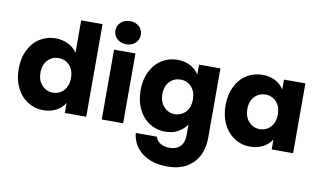

<svg xmlns="http://www.w3.org/2000/svg" viewBox="-99 -1018 2530 1511"><g transform="rotate(10 1166.0 -263.0)"><path d="M28 -280C28 -280 28 -280 28 -280C28 -223 39 -172 61 -129C82 -85 112 -51 149 -28C186 -4 228 8 274 8C274 8 274 8 274 8C313 8 348 0 378 -16C407 -32 430 -53 446 -80C446 -80 446 0 446 0C446 0 617 0 617 0C617 0 617 -740 617 -740C617 -740 446 -740 446 -740C446 -740 446 -481 446 -481C446 -481 446 -481 446 -481C429 -507 405 -528 375 -543C344 -558 311 -566 274 -566C274 -566 274 -566 274 -566C228 -566 186 -554 149 -531C112 -508 82 -474 61 -431C39 -388 28 -337 28 -280ZM446 -279C446 -279 446 -279 446 -279C446 -236 434 -203 411 -178C387 -153 358 -141 324 -141C324 -141 324 -141 324 -141C290 -141 261 -154 238 -179C214 -204 202 -237 202 -280C202 -280 202 -280 202 -280C202 -323 214 -356 238 -381C261 -405 290 -417 324 -417C324 -417 324 -417 324 -417C358 -417 387 -405 411 -380C434 -355 446 -322 446 -279Z M827 -616C827 -616 827 -616 827 -616C856 -616 881 -625 900 -643C919 -660 928 -682 928 -708C928 -708 928 -708 928 -708C928 -735 919 -757 900 -775C881 -792 856 -801 827 -801C827 -801 827 -801 827 -801C797 -801 773 -792 754 -775C735 -757 725 -735 725 -708C725 -708 725 -708 725 -708C725 -682 735 -660 754 -643C773 -625 797 -616 827 -616ZM741 -558C741 -558 741 0 741 0C741 0 912 0 912 0C912 0 912 -558 912 -558C912 -558 741 -558 741 -558Z M1248 -566C1248 -566 1248 -566 1248 -566C1202 -566 1160 -554 1123 -531C1086 -508 1056 -474 1035 -431C1013 -388 1002 -337 1002 -280C1002 -280 1002 -280 1002 -280C1002 -223 1013 -172 1035 -129C1056 -85 1086 -51 1123 -28C1160 -4 1202 8 1248 8C1248 8 1248 8 1248 8C1287 8 1322 0 1351 -17C1380 -33 1403 -54 1420 -80C1420 -80 1420 -1 1420 -1C1420 -1 1420 -1 1420 -1C1420 44 1410 76 1389 96C1368 117 1339 127 1304 127C1304 127 1304 127 1304 127C1275 127 1250 121 1230 108C1210 96 1197 79 1192 58C1192 58 1023 58 1023 58C1023 58 1023 58 1023 58C1030 125 1060 177 1111 216C1162 255 1229 275 1312 275C1312 275 1312 275 1312 275C1374 275 1426 263 1468 238C1509 213 1540 180 1561 138C1581 97 1591 50 1591 -1C1591 -1 1591 -558 1591 -558C1591 -558 1420 -558 1420 -558C1420 -558 1420 -479 1420 -479C1420 -479 1420 -479 1420 -479C1404 -505 1381 -526 1352 -542C1322 -558 1287 -566 1248 -566ZM1420 -279C1420 -279 1420 -279 1420 -279C1420 -236 1408 -203 1385 -178C1361 -153 1332 -141 1298 -141C1298 -141 1298 -141 1298 -141C1264 -141 1235 -154 1212 -179C1188 -204 1176 -237 1176 -280C1176 -280 1176 -280 1176 -280C1176 -323 1188 -356 1212 -381C1235 -405 1264 -417 1298 -417C1298 -417 1298 -417 1298 -417C1332 -417 1361 -405 1385 -380C1408 -355 1420 -322 1420 -279Z M1681 -280C1681 -280 1681 -280 1681 -280C1681 -223 1692 -172 1714 -129C1735 -85 1765 -51 1802 -28C1839 -4 1881 8 1926 8C1926 8 1926 8 1926 8C1965 8 2000 0 2030 -16C2059 -32 2082 -53 2099 -79C2099 -79 2099 0 2099 0C2099 0 2270 0 2270 0C2270 0 2270 -558 2270 -558C2270 -558 2099 -558 2099 -558C2099 -558 2099 -479 2099 -479C2099 -479 2099 -479 2099 -479C2083 -505 2060 -526 2031 -542C2001 -558 1966 -566 1927 -566C1927 -566 1927 -566 1927 -566C1881 -566 1839 -554 1802 -531C1765 -508 1735 -474 1714 -431C1692 -388 1681 -337 1681 -280ZM2099 -279C2099 -279 2099 -279 2099 -279C2099 -236 2087 -203 2064 -178C2040 -153 2011 -141 1977 -141C1977 -141 1977 -141 1977 -141C1943 -141 1914 -154 1891 -179C1867 -204 1855 -237 1855 -280C1855 -280 1855 -280 1855 -280C1855 -323 1867 -356 1891 -381C1914 -405 1943 -417 1977 -417C1977 -417 1977 -417 1977 -417C2011 -417 2040 -405 2064 -380C2087 -355 2099 -322 2099 -279Z"/></g></svg>

Font: Girnar Poppins
Style: Bold
Weight: 500
Designer: Ninad Kale (Devanagari), Jonny Pinhorn (Latin)
Foundry: Indian Type Foundry
Version: ""